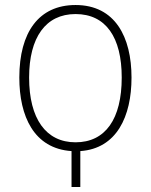

<svg xmlns="http://www.w3.org/2000/svg" viewBox="-20 -745 603 765"><path d="M265 -143V0H300V-143C445 -153 504 -281 504 -436C504 -597 439 -725 281 -725C135 -725 57 -617 57 -436C57 -282 115 -153 265 -143ZM281 -178C163 -178 96 -272 96 -436C96 -596 162 -689 281 -689C402 -689 465 -596 465 -436C465 -271 400 -178 281 -178Z"/></svg>

Font: Noto Sans Mono SemiCondensed ExtraLight
Style: Regular
Weight: 200
Width: 4
Designer: Monotype Design Team
Foundry: Monotype Imaging Inc.
Version: Version 2.014